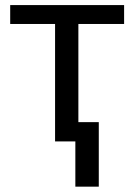

<svg xmlns="http://www.w3.org/2000/svg" viewBox="-20 -548 520 744"><path d="M19.5 0ZM460.9 -455.1H283.7V0H193.4V-455.1H19.5V-528.3H460.9ZM362.8 175.3H272V-74.7H362.8Z"/></svg>

Font: Roboto
Style: Regular
Weight: 400
Designer: Google
Version: Version 2.134; 2016; ttfautohint (v1.6)